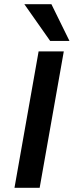

<svg xmlns="http://www.w3.org/2000/svg" viewBox="-20 -895 351 915"><path d="M96 -875H225L311 -700H219ZM164 -650H284L169 0H49Z"/></svg>

Font: Overused Grotesk SemiBold
Style: Italic
Weight: 600
Italic angle: -10°
Version: Version 0.003